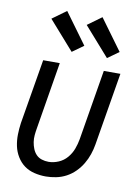

<svg xmlns="http://www.w3.org/2000/svg" viewBox="-87 -823 648 889"><g transform="rotate(10 237.5 -378.0)"><path d="M191 8Q163 8 136.5 1.5Q110 -5 89.5 -20Q69 -35 55 -58Q41 -81 35.5 -107Q30 -133 30.5 -160.5Q31 -188 35 -216L86 -520H164L112 -205Q109 -188 107.5 -171.5Q106 -155 108.5 -139Q111 -123 117 -108Q123 -93 133.5 -82Q144 -71 159.5 -66Q175 -61 192 -61Q215 -61 238.5 -71Q262 -81 278.5 -100.5Q295 -120 303.5 -143Q312 -166 316 -189L371 -520H449L392 -178Q388 -154 380 -130.5Q372 -107 359 -85Q346 -63 327.5 -44.5Q309 -26 286.5 -14Q264 -2 239 3Q214 8 191 8ZM375 -581 256 -716 322 -764 428 -619ZM209 -581 90 -716 156 -764 262 -619Z"/></g></svg>

Font: Iosevka QP
Style: Italic
Weight: 400
Italic angle: -9°
Designer: Belleve Invis
Foundry: Belleve Invis
Version: Version 20.0.0; ttfautohint (v1.8.4)